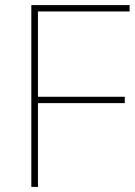

<svg xmlns="http://www.w3.org/2000/svg" viewBox="-20 -734 532 754"><path d="M129 0H103V-714H489V-689H129V-354H470V-329H129Z"/></svg>

Font: Noto Sans Devanagari Thin
Style: Regular
Weight: 100
Designer: Jelle Bosma - Monotype Design Team
Foundry: Monotype Imaging Inc.
Version: Version 2.004; ttfautohint (v1.8.4.7-5d5b)